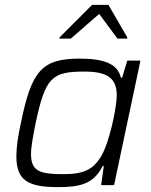

<svg xmlns="http://www.w3.org/2000/svg" viewBox="-20 -758 619 786"><path d="M224 -605 223 -600H270L386 -701L461 -600H501V-605L424 -738H357ZM218 8C306 8 363 -4 400 -78H405L394 0H447L555 -510H501L480 -440H475C461 -499 402 -518 305 -518C151 -518 109 -467 66 -257C53 -199 47 -153 47 -118C47 -19 95 8 218 8ZM239 -45C143 -45 107 -57 107 -127C107 -157 115 -199 126 -255C166 -440 191 -465 325 -465C420 -465 458 -438 458 -367C458 -321 428 -170 391 -113C360 -65 324 -45 239 -45Z"/></svg>

Font: Saira UNSAM Light Italic
Style: Regular
Weight: 300
Italic angle: -12°
Designer: Hector Gatti with collaboration of the Omnibus-Type team
Foundry: Omnibus-Type
Version: Version 0.072;PS 000.072;hotconv 1.0.88;makeotf.lib2.5.64775